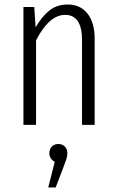

<svg xmlns="http://www.w3.org/2000/svg" viewBox="-20 -554 520 852"><path d="M400 -383V0H344V-376Q344 -488 269 -488Q198 -488 140 -375V0H84V-523H132L138 -433Q167 -482 200 -508Q233 -534 280 -534Q337 -534 368.5 -493.5Q400 -453 400 -383ZM279 126Q279 138 274 153.5Q269 169 260 192L227 278H194L223 164Q199 151 199 126Q199 108 210 96.5Q221 85 239 85Q257 85 268 96.5Q279 108 279 126Z"/></svg>

Font: Fira Sans Extra Condensed Light
Style: Regular
Weight: 300
Width: 1
Designer: Carrois Corporate & Edenspiekermann AG
Foundry: Carrois Corporate GbR & Edenspiekermann AG
Version: Version 4.203